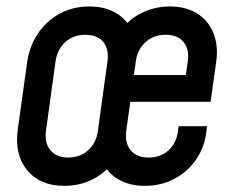

<svg xmlns="http://www.w3.org/2000/svg" viewBox="-20 -578 740 610"><path d="M184.5 12.5Q107.5 12.5 66.5 -37Q25.5 -86.5 36.5 -167L66 -378.5Q73.5 -432 101 -472.2Q128.5 -512.5 170.5 -535Q212.5 -557.5 264 -557.5Q313 -557.5 347.8 -537.2Q382.5 -517 398.5 -481.5H364Q391.5 -518.5 432.2 -538Q473 -557.5 519.5 -557.5Q570.5 -557.5 606.2 -535.2Q642 -513 658.2 -472.5Q674.5 -432 666.5 -378.5L649 -254.5H394L381 -162Q376 -125 394.8 -101.2Q413.5 -77.5 452 -77.5Q491 -77.5 516.2 -101.2Q541.5 -125 545.5 -162L547.5 -177H637.5L636.5 -167Q631.5 -113 604.2 -72.8Q577 -32.5 534.2 -10Q491.5 12.5 439.5 12.5Q392.5 12.5 357.2 -7.5Q322 -27.5 305.5 -63.5H340Q313 -27.5 272.8 -7.5Q232.5 12.5 184.5 12.5ZM197 -77.5Q235 -77.5 260.5 -101Q286 -124.5 291 -162L321.5 -383.5Q327 -421.5 308.2 -444.5Q289.5 -467.5 251.5 -467.5Q213.5 -467.5 187.8 -444.5Q162 -421.5 156.5 -383.5L126 -162Q121 -124.5 140 -101Q159 -77.5 197 -77.5ZM405.5 -339.5H570.5L576.5 -383.5Q582 -421.5 563.2 -444.5Q544.5 -467.5 506.5 -467.5Q468.5 -467.5 442.8 -444.5Q417 -421.5 411.5 -383.5Z"/></svg>

Font: Mohave Light Medium
Style: Italic
Weight: 500
Italic angle: -8°
Version: Version 2.003